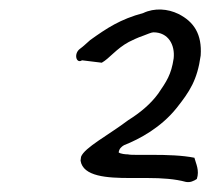

<svg xmlns="http://www.w3.org/2000/svg" viewBox="-20 -767 436 398"><path d="M146 -666C132 -656 138 -634 150 -642L191 -637C207 -646 221 -666 247 -680C253 -683 265 -689 277 -693C285 -696 294 -700 298 -700C329 -700 343 -674 340 -646C335 -612 325 -598 308 -573C292 -551 270 -533 246 -518C205 -487 155 -461 148 -442L147 -434C152 -401 202 -398 250 -398H286C316 -398 343 -396 365 -390C374 -388 382 -392 388 -396C394 -414 386 -428 383 -440C358 -445 327 -446 295 -446H263C256 -446 250 -446 245 -447C240 -447 230 -448 226 -451C227 -459 232 -463 237 -466C270 -479 314 -503 346 -543C373 -577 389 -601 396 -652C399 -696 382 -722 350 -738C328 -749 300 -751 277 -740C229 -727 202 -709 167 -684C160 -678 153 -671 146 -666Z"/></svg>

Font: Hussar Pisanka
Style: Kur
Weight: 400
Designer: Robert Jablonski
Foundry: Cannot Into Space Fonts
Version: Version 1.070